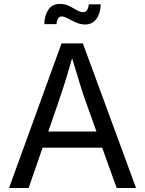

<svg xmlns="http://www.w3.org/2000/svg" viewBox="-20 -946 730 966"><path d="M25.4 0 289.6 -727.5H397L664.6 0H566.9L494.1 -203.1H194.3L124 0ZM222.7 -284.2H465.3L412.6 -431.6Q399.4 -468.3 382.8 -521.2Q366.2 -574.2 342.8 -653.3Q319.8 -572.8 302.7 -519Q285.6 -465.3 273.9 -431.6ZM408.7 -822.8Q384.8 -822.8 362.1 -833Q339.4 -843.3 321 -853.3Q302.7 -863.3 290 -863.3Q277.3 -863.3 271.2 -851.1Q265.1 -838.9 264.2 -824.7H202.6Q204.1 -868.7 223.4 -897.5Q242.7 -926.3 281.7 -926.3Q307.1 -926.3 327.6 -916Q348.1 -905.8 365.7 -895.3Q383.3 -884.8 399.4 -884.8Q421.9 -884.8 426.8 -924.3H486.8Q485.4 -878.4 465.1 -850.6Q444.8 -822.8 408.7 -822.8Z"/></svg>

Font: Inter
Style: Regular
Weight: 400
Designer: Rasmus Andersson
Foundry: rsms
Version: Version 4.001;git-9221beed3